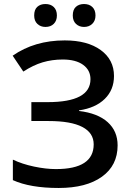

<svg xmlns="http://www.w3.org/2000/svg" viewBox="-20 -925 654 955"><path d="M206 -791Q232 -791 247.5 -806.5Q263 -822 263 -848Q263 -875 247.5 -890Q232 -905 206 -905Q181 -905 165.5 -891Q150 -877 150 -848Q150 -821 166 -806Q182 -791 206 -791ZM398 -791Q423 -791 439 -806.5Q455 -822 455 -848Q455 -875 439.5 -890Q424 -905 398 -905Q373 -905 357.5 -891Q342 -877 342 -848Q342 -821 358 -806Q374 -791 398 -791ZM302 -724Q152 -724 43 -648L96 -569Q145 -601 192 -615Q239 -629 292 -629Q357 -629 393.5 -602.5Q430 -576 430 -531Q430 -417 217 -417H136V-323H222Q333 -323 389.5 -293.5Q446 -264 446 -207Q446 -84 258 -84Q208 -84 149 -96.5Q90 -109 44 -131V-29Q130 10 272 10Q409 10 487 -46Q565 -102 565 -202Q565 -273 515.5 -317.5Q466 -362 373 -373V-376Q455 -388 501 -433Q547 -478 547 -547Q547 -628 481 -676Q415 -724 302 -724Z"/></svg>

Font: OpenSansMMV
Style: Semibold
Weight: 600
Designer: Steve Matteson
Foundry: Ascender Corporation
Version: Version 6.000